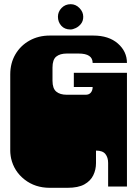

<svg xmlns="http://www.w3.org/2000/svg" viewBox="-20 -892 656 918"><path d="M218 6Q148 6 97.5 -33.5Q47 -73 33 -135Q32 -140 31 -146.5Q30 -153 29.5 -159.5Q29 -166 29 -170V-171Q29 -178 29 -179.5Q29 -181 29 -186.5Q29 -192 29 -209V-260Q29 -277 29 -281.5Q29 -286 29 -288Q29 -290 29 -296V-297Q29 -304 29 -305.5Q29 -307 29 -312.5Q29 -318 29 -334V-536Q29 -590 53.5 -632Q78 -674 121 -698Q164 -722 218 -722H426Q500 -722 543.5 -684Q587 -646 587 -591H423Q423 -636 356 -636H299Q267 -636 249 -621.5Q231 -607 231 -569V-506Q231 -469 249 -454Q267 -439 299 -439H390Q406 -439 414.5 -449.5Q423 -460 423 -476H333V-544H587V-334Q587 -318 587 -312.5Q587 -307 587 -305.5Q587 -304 587 -297V-296Q587 -290 587 -288Q587 -286 587 -281.5Q587 -277 587 -260V0H497V-113Q497 -139 484 -155.5Q471 -172 439 -172V-112Q439 -81 426 -54Q413 -27 383.5 -10.5Q354 6 302 6ZM317 -751Q289 -751 273 -769Q257 -787 257 -812Q257 -836 274.5 -854Q292 -872 318 -872Q342 -872 360 -853.5Q378 -835 378 -812Q378 -792 367.5 -778.5Q357 -765 342.5 -758Q328 -751 317 -751Z"/></svg>

Font: Danfo
Style: Regular
Weight: 400
Designer: Seyi Olusanya, David Udoh, Eyiyemi Adegbite, Mirko Velimirović
Version: Version 1.000